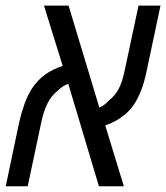

<svg xmlns="http://www.w3.org/2000/svg" viewBox="-43 -650 580 670"><path d="M-22.9 0 23.9 -223.1Q31.2 -255.4 42 -285.9Q52.7 -316.4 68.4 -340.8Q86.9 -369.6 113.8 -389.2Q140.6 -408.7 175.8 -419.9L110.4 -630.4H196.3L303.7 -274.4Q313.5 -278.8 321.8 -285.2Q330.1 -291.5 337.4 -299.8Q358.4 -315.9 371.1 -339.8Q383.8 -363.8 391.6 -401.9L440.4 -630.4H517.1L468.3 -400.4Q460 -360.8 448.5 -331.8Q437 -302.7 419.9 -278.8Q408.7 -263.7 393.3 -250.7Q377.9 -237.8 360.4 -228Q342.8 -218.3 324.2 -212.4L389.2 0H302.2L195.3 -357.4Q185.1 -354 175.8 -347.9Q166.5 -341.8 157.7 -333Q136.2 -315.9 122.6 -288.8Q108.9 -261.7 100.6 -221.2L53.7 0Z"/></svg>

Font: Open Sans SemiCondensed
Style: Italic
Weight: 400
Width: 4
Italic angle: -12°
Designer: Monotype Design Team
Foundry: Monotype Imaging Inc.
Version: Version 3.000